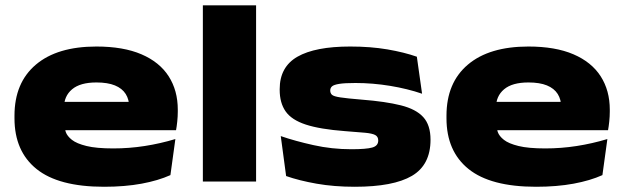

<svg xmlns="http://www.w3.org/2000/svg" viewBox="-20 -677 2328 716"><path d="M368 19.5Q198.5 19.5 116.2 -46.8Q34 -113 34 -236V-245.5Q34 -368.5 113.8 -436Q193.5 -503.5 339.5 -503.5Q440 -503.5 507.5 -474.5Q575 -445.5 609 -392.5Q643 -339.5 643 -268V-261Q643 -243 641 -223.8Q639 -204.5 636.5 -191.5H455Q458.5 -212 460.2 -236.2Q462 -260.5 462 -276Q462 -305.5 448.8 -326.5Q435.5 -347.5 408.5 -358.5Q381.5 -369.5 339.5 -369.5Q279 -369.5 248.8 -344Q218.5 -318.5 218.5 -275V-253.5L220 -240.5V-212.5Q220 -200 225.2 -184.8Q230.5 -169.5 248.2 -155.5Q266 -141.5 302.8 -132.5Q339.5 -123.5 402.5 -123.5Q461.5 -123.5 519.5 -132.5Q577.5 -141.5 634 -158.5L615.5 -24Q570 -3.5 507.8 8Q445.5 19.5 368 19.5ZM124 -191.5V-297H598.5V-191.5Z M736.5 0V-657H935V0Z M1303 19.5Q1225.5 19.5 1160.5 8Q1095.5 -3.5 1047 -20.5L1027 -169.5Q1080.5 -151 1149 -135.8Q1217.5 -120.5 1290.5 -120.5Q1345.5 -120.5 1368 -126.8Q1390.5 -133 1390.5 -153Q1390.5 -167.5 1379.2 -173.5Q1368 -179.5 1341 -182Q1314 -184.5 1266.5 -188Q1173.5 -195 1120.2 -212.5Q1067 -230 1045 -261.8Q1023 -293.5 1023 -342V-344.5Q1023 -427.5 1089.2 -465.5Q1155.5 -503.5 1286 -503.5Q1362 -503.5 1424.8 -492.8Q1487.5 -482 1534.5 -465.5L1554 -327.5Q1500 -346 1435 -356.8Q1370 -367.5 1305.5 -367.5Q1265 -367.5 1245 -364.2Q1225 -361 1218.2 -355Q1211.5 -349 1211.5 -339.5Q1211.5 -329.5 1218 -323.5Q1224.5 -317.5 1249.2 -313.8Q1274 -310 1328.5 -305.5Q1418 -298.5 1474.8 -284.2Q1531.5 -270 1558.5 -240.2Q1585.5 -210.5 1585.5 -156Q1585.5 -62 1516.2 -21.2Q1447 19.5 1303 19.5Z M1979 19.5Q1809.5 19.5 1727.2 -46.8Q1645 -113 1645 -236V-245.5Q1645 -368.5 1724.8 -436Q1804.5 -503.5 1950.5 -503.5Q2051 -503.5 2118.5 -474.5Q2186 -445.5 2220 -392.5Q2254 -339.5 2254 -268V-261Q2254 -243 2252 -223.8Q2250 -204.5 2247.5 -191.5H2066Q2069.5 -212 2071.2 -236.2Q2073 -260.5 2073 -276Q2073 -305.5 2059.8 -326.5Q2046.5 -347.5 2019.5 -358.5Q1992.5 -369.5 1950.5 -369.5Q1890 -369.5 1859.8 -344Q1829.5 -318.5 1829.5 -275V-253.5L1831 -240.5V-212.5Q1831 -200 1836.2 -184.8Q1841.5 -169.5 1859.2 -155.5Q1877 -141.5 1913.8 -132.5Q1950.5 -123.5 2013.5 -123.5Q2072.5 -123.5 2130.5 -132.5Q2188.5 -141.5 2245 -158.5L2226.5 -24Q2181 -3.5 2118.8 8Q2056.5 19.5 1979 19.5ZM1735 -191.5V-297H2209.5V-191.5Z"/></svg>

Font: Anek Latin Expanded ExtraBold
Style: Regular
Weight: 800
Width: 7
Designer: Yesha Goshar
Foundry: Ek Type
Version: Version 1.003